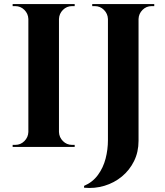

<svg xmlns="http://www.w3.org/2000/svg" viewBox="-20 -720 811 941"><path d="M269 -700V0H119V-700ZM122 -73V0H42V-10Q42 -10 48.5 -10Q55 -10 55 -10Q81 -10 99.5 -28.5Q118 -47 119 -73ZM122 -627H119Q118 -653 99.5 -671.5Q81 -690 55 -690Q55 -690 48.5 -690Q42 -690 42 -690V-700H122ZM266 -73H269Q270 -47 288.5 -28.5Q307 -10 333 -10Q333 -10 339 -10Q345 -10 346 -10V0H266ZM266 -627V-700H346V-690Q345 -690 339 -690Q333 -690 333 -690Q307 -690 288.5 -671.5Q270 -653 269 -627ZM659 -700V-30Q659 25 637 69.5Q615 114 577.5 145Q540 176 492 190.5Q444 205 392 200V191Q434 173 460 137.5Q486 102 497.5 57.5Q509 13 509 -33V-700ZM512 -627H509Q508 -653 489.5 -671.5Q471 -690 445 -690Q445 -690 438.5 -690Q432 -690 432 -690V-700H512ZM656 -627V-700H736V-690Q736 -690 729.5 -690Q723 -690 723 -690Q697 -690 678.5 -671.5Q660 -653 659 -627Z"/></svg>

Font: Cinzel
Style: Bold
Weight: 700
Designer: Natanael Gama
Version: Version 2.000